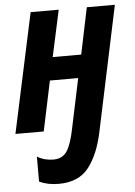

<svg xmlns="http://www.w3.org/2000/svg" viewBox="-55 -587 614 872"><g transform="rotate(-5 252.0 -151.0)"><path d="M178 243Q127 243 89 225V111Q122 131 163 131Q204 131 224.5 100.5Q245 70 259 0L307 -228H178L130 0H1L118 -545H246L200 -333H330L374 -545H502L382 22Q361 124 315 183.5Q269 243 178 243Z"/></g></svg>

Font: Noto Sans Condensed
Style: Bold Italic
Weight: 700
Width: 3
Italic angle: -12°
Designer: Monotype Design Team
Foundry: Monotype Imaging Inc.
Version: Version 2.013; ttfautohint (v1.8.4.7-5d5b)